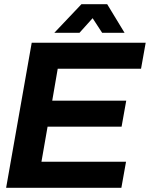

<svg xmlns="http://www.w3.org/2000/svg" viewBox="-20 -888 709 908"><path d="M9 0 130 -686H669L647 -563H253L227 -412H577L555 -289H205L176 -123H576L554 0ZM237 -733 365 -868H487L569 -733H463L418 -802L356 -733Z"/></svg>

Font: Archivo VF Beta
Style: Italic
Weight: 400
Italic angle: -10°
Designer: Hector Gatti
Foundry: Omnibus-Type
Version: Version 1.002